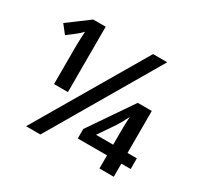

<svg xmlns="http://www.w3.org/2000/svg" viewBox="-150 -901 1130 1088"><g transform="rotate(30 415.0 -357.0)"><path d="M29.3 0ZM650.9 -713.9 232.9 0H139.2L558.1 -713.9ZM248 -286.1H157.2V-536.1L158.7 -586.4L161.1 -630.9Q152.8 -622.1 141.4 -611.3Q129.9 -600.6 72.3 -557.1L29.3 -611.8L166.5 -713.9H248ZM773.9 -86.4H712.9V-0.5H619.1V-86.4H427.7V-148.4L621.1 -431.2H712.9V-156.2H773.9ZM619.1 -156.2V-243.2Q619.1 -290.5 622.1 -339.4Q596.7 -288.6 579.1 -262.2L506.8 -156.2Z"/></g></svg>

Font: Open Sans Semibold
Style: Regular
Weight: 600
Foundry: Ascender Corporation
Version: Version 1.10